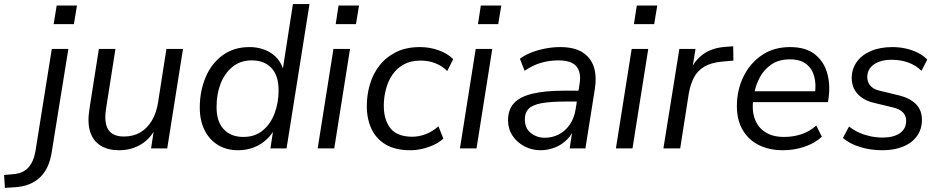

<svg xmlns="http://www.w3.org/2000/svg" viewBox="-135 -725 4589 938"><path d="M127 -607 142 -698H241L226 -607ZM-111 193 -115 130 -72 126Q-24 123 2.5 94.5Q29 66 38 15L118 -486H199L119 10Q113 54 98.5 86.5Q84 119 61 141Q38 163 6.5 175.5Q-25 188 -67 190Z M446 9Q394 9 357.5 -13Q321 -35 306 -79.5Q291 -124 302 -193L348 -486H429L383 -193Q376 -148 383 -118Q390 -88 412 -73Q434 -58 470 -58Q517 -58 551 -78.5Q585 -99 607 -136Q629 -173 637 -223L678 -486H759L682 0H603L620 -110H630Q607 -54 558.5 -22.5Q510 9 446 9Z M1028 9Q972 9 930 -16.5Q888 -42 864.5 -89Q841 -136 841 -199Q841 -280 869.5 -347.5Q898 -415 952.5 -455Q1007 -495 1084 -495Q1143 -495 1189 -466Q1235 -437 1252 -376L1245 -377L1296 -705H1377L1265 0H1186L1202 -103H1212Q1194 -69 1167.5 -44Q1141 -19 1105.5 -5Q1070 9 1028 9ZM1054 -56Q1110 -56 1148 -87Q1186 -118 1206 -170Q1226 -222 1226 -284Q1226 -356 1191 -393Q1156 -430 1095 -430Q1040 -430 1001.5 -399Q963 -368 943 -317Q923 -266 923 -202Q923 -131 958 -93.5Q993 -56 1054 -56Z M1505 -607 1519 -698H1619L1604 -607ZM1417 0 1494 -486H1575L1498 0Z M1870 9Q1798 9 1751 -18Q1704 -45 1680.5 -94Q1657 -143 1657 -207Q1657 -261 1672 -312.5Q1687 -364 1719 -405Q1751 -446 1800 -470.5Q1849 -495 1917 -495Q1965 -495 2009 -479Q2053 -463 2079 -436L2050 -378Q2025 -403 1992 -416Q1959 -429 1920 -429Q1871 -429 1837 -410Q1803 -391 1781.5 -359Q1760 -327 1750 -287.5Q1740 -248 1740 -208Q1740 -140 1772.5 -98.5Q1805 -57 1880 -57Q1911 -57 1944.5 -69.5Q1978 -82 2007 -108L2031 -48Q2012 -30 1985 -17.5Q1958 -5 1928.5 2Q1899 9 1870 9Z M2200 -607 2214 -698H2314L2299 -607ZM2112 0 2189 -486H2270L2193 0Z M2506 9Q2464 9 2427.5 -10Q2391 -29 2369 -62Q2347 -95 2347 -137Q2347 -189 2375.5 -220.5Q2404 -252 2465 -267Q2526 -282 2622 -282H2702L2694 -229H2633Q2556 -229 2511.5 -221Q2467 -213 2448 -194Q2429 -175 2429 -142Q2429 -98 2458.5 -75Q2488 -52 2526 -52Q2563 -52 2594.5 -68Q2626 -84 2648 -115.5Q2670 -147 2677 -190L2696 -312Q2706 -370 2681.5 -400Q2657 -430 2593 -430Q2548 -430 2507.5 -418Q2467 -406 2428 -379L2405 -438Q2429 -456 2461 -468.5Q2493 -481 2529.5 -488Q2566 -495 2602 -495Q2670 -495 2710.5 -469.5Q2751 -444 2766 -398Q2781 -352 2771 -290L2725 0H2648L2665 -110H2675Q2662 -70 2635.5 -43.5Q2609 -17 2575 -4Q2541 9 2506 9Z M2962 -607 2976 -698H3076L3061 -607ZM2874 0 2951 -486H3032L2955 0Z M3106 0 3184 -486H3263L3244 -370H3234Q3252 -423 3296 -457Q3340 -491 3408 -496L3447 -499L3448 -429L3392 -424Q3339 -419 3306 -399.5Q3273 -380 3255.5 -347Q3238 -314 3230 -268L3188 0Z M3691 9Q3622 9 3571 -17Q3520 -43 3492.5 -91.5Q3465 -140 3465 -206Q3465 -285 3497 -350.5Q3529 -416 3587 -455.5Q3645 -495 3725 -495Q3801 -495 3845.5 -460Q3890 -425 3906 -368.5Q3922 -312 3913 -247L3910 -226H3528L3536 -279H3864L3846 -266Q3853 -313 3843 -351Q3833 -389 3804 -412Q3775 -435 3724 -435Q3670 -435 3634 -410.5Q3598 -386 3577.5 -348Q3557 -310 3550 -269L3546 -245Q3537 -188 3552 -145.5Q3567 -103 3603.5 -79.5Q3640 -56 3695 -56Q3741 -56 3781 -69.5Q3821 -83 3853 -112L3880 -57Q3846 -25 3795 -8Q3744 9 3691 9Z M4176 9Q4117 9 4066 -7Q4015 -23 3983 -51L4013 -107Q4037 -88 4063.5 -76.5Q4090 -65 4118.5 -59Q4147 -53 4177 -53Q4231 -53 4261.5 -74.5Q4292 -96 4292 -135Q4292 -160 4275.5 -176.5Q4259 -193 4228 -200L4133 -223Q4083 -235 4054.5 -266.5Q4026 -298 4026 -344Q4026 -387 4050 -421.5Q4074 -456 4119 -475.5Q4164 -495 4225 -495Q4258 -495 4290 -488Q4322 -481 4349.5 -467Q4377 -453 4395 -434L4367 -379Q4338 -407 4301 -420Q4264 -433 4222 -433Q4166 -433 4134 -410Q4102 -387 4102 -348Q4102 -324 4117 -306.5Q4132 -289 4162 -282L4257 -259Q4310 -246 4339.5 -216.5Q4369 -187 4369 -140Q4369 -94 4345 -60.5Q4321 -27 4277.5 -9Q4234 9 4176 9Z"/></svg>

Font: Nunito Sans 12pt
Style: Italic
Weight: 400
Italic angle: -9°
Designer: Vernon Adams
Foundry: Vernon Adams
Version: Version 3.101;gftools[0.9.27]